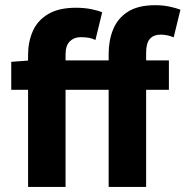

<svg xmlns="http://www.w3.org/2000/svg" viewBox="-20 -733 728 753"><path d="M90.1 0V-518.3Q90.1 -569.1 108.8 -611.2Q127.5 -653.3 169 -677.9Q210.5 -702.6 278 -702.6Q310 -702.6 337.1 -697.3Q364.2 -691.9 380.7 -684.6L354.3 -576.2Q342.7 -581.9 329.4 -584.6Q316.1 -587.2 295.8 -587.2Q270.6 -587.2 253.8 -570.8Q237.1 -554.4 237.1 -519.3V0ZM406.1 0V-521.8Q406.1 -574.6 423.8 -617.9Q441.4 -661.2 481.5 -686.9Q521.7 -712.6 588.7 -712.6Q620.1 -712.6 645.9 -706.9Q671.6 -701.3 687.6 -694.9L661.1 -586.5Q648.6 -592.1 635.3 -594.6Q622.1 -597.2 609.7 -597.2Q582.9 -597.2 568 -580.8Q553.1 -564.4 553.1 -526.1V0ZM24.1 -380.8V-490.5L98.4 -496.1H642.4V-380.8Z"/></svg>

Font: Source Sans 3 Variable
Style: Regular
Weight: 200
Designer: Paul D. Hunt
Foundry: Adobe Systems Incorporated
Version: Version 3.026